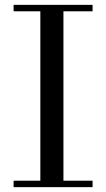

<svg xmlns="http://www.w3.org/2000/svg" viewBox="-20 -770 436 790"><path d="M36 0V-26.5H146V-723.5H36V-750H361V-723.5H241V-26.5H361V0Z"/></svg>

Font: Bodoni Moda 9pt
Style: Regular
Weight: 400
Designer: Owen Earl
Foundry: indestructible type
Version: Version 2.005